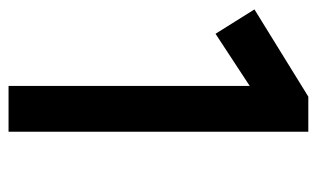

<svg xmlns="http://www.w3.org/2000/svg" viewBox="-166 -575 741 449"><g transform="rotate(90 204.5 -350.5)"><path d="M181 0V-564L59 -484L2 -575L206 -701H288V0Z"/></g></svg>

Font: Zen Kaku Gothic Antique
Style: Bold
Weight: 700
Designer: Yoshimichi Ohira
Foundry: Positype
Version: Version 1.001